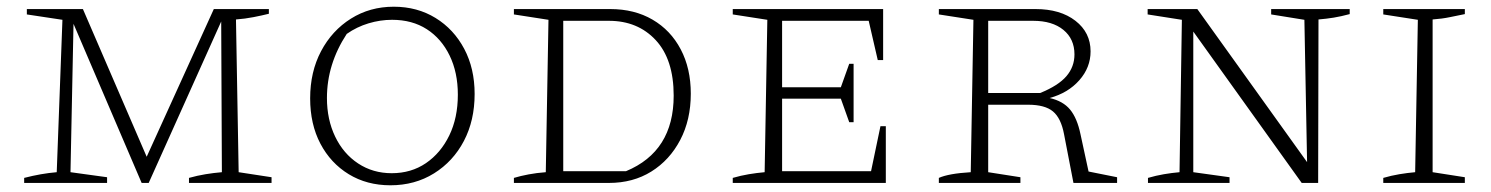

<svg xmlns="http://www.w3.org/2000/svg" viewBox="-20 -545 4441 572"><path d="M691 -32 789 -17V0H543V-15Q568 -22 592.5 -26Q617 -30 641 -32L639 -481L423 0H402L199 -474L190 -32L299 -17V0H52V-15Q102 -28 149 -32L166 -486L60 -502V-518H227L417 -78L617 -518H781V-504Q761 -499 735.5 -494Q710 -489 683 -487Z M1143 7Q1073 7 1019 -26Q965 -59 934.5 -117Q904 -175 904 -252Q904 -331 936.5 -392.5Q969 -454 1025.5 -489.5Q1082 -525 1153 -525Q1223 -525 1277.5 -491.5Q1332 -458 1363 -399.5Q1394 -341 1394 -265Q1394 -186 1362 -125Q1330 -64 1273 -28.5Q1216 7 1143 7ZM1147 -29Q1205 -29 1249 -59Q1293 -89 1318.5 -141.5Q1344 -194 1344 -263Q1344 -329 1319.5 -379.5Q1295 -430 1251.5 -458Q1208 -486 1148 -486Q1113 -486 1078 -475.5Q1043 -465 1013 -444Q954 -354 954 -253Q954 -189 978.5 -138Q1003 -87 1047 -58Q1091 -29 1147 -29Z M1798 -518Q1870 -518 1924 -486.5Q1978 -455 2008 -398Q2038 -341 2038 -266Q2038 -188 2006.5 -128Q1975 -68 1920.5 -34Q1866 0 1794 0H1511V-15Q1531 -21 1555 -25.5Q1579 -30 1606 -32L1614 -486L1511 -502V-518ZM1845 -35Q1987 -94 1987 -260Q1987 -368 1933.5 -425.5Q1880 -483 1794 -483H1658V-35Z M2603 -169H2619V0H2163V-15Q2187 -22 2211 -26Q2235 -30 2258 -32L2266 -486L2163 -502V-518H2611V-366H2595L2568 -483H2310V-285H2485L2510 -355H2523V-181H2510L2485 -251H2310V-35H2575Z M3223 -34 3308 -17V0H3178L3150 -145Q3141 -193 3117 -213Q3093 -233 3043 -233H2924V-32L3020 -17V0H2777V-15Q2806 -28 2872 -32L2880 -486L2777 -502V-518H3065Q3139 -518 3184 -483Q3229 -448 3229 -392Q3229 -344 3195.5 -306Q3162 -268 3107 -253Q3147 -244 3168 -218.5Q3189 -193 3199 -145ZM3058 -483H2924V-268H3079Q3133 -290 3157 -318Q3181 -346 3181 -383Q3181 -429 3148 -456Q3115 -483 3058 -483Z M3767 -518H4001V-503Q3975 -496 3953.5 -492.5Q3932 -489 3908 -487L3907 0H3858L3535 -451V-32L3643 -17V0H3400V-15Q3424 -22 3447.5 -26Q3471 -30 3494 -32L3501 -486L3399 -502V-518H3547L3874 -62L3866 -486L3767 -502Z M4101 0V-15Q4125 -22 4149 -26Q4173 -30 4196 -32L4204 -486L4101 -502V-518H4344V-503Q4324 -499 4300 -494Q4276 -489 4248 -487V-32L4344 -17V0Z"/></svg>

Font: Piazzolla SC ExtraLight
Style: Regular
Weight: 200
Designer: Juan Pablo del Peral
Foundry: Huerta Tipografica
Version: Version 1.330